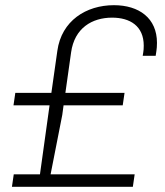

<svg xmlns="http://www.w3.org/2000/svg" viewBox="-20 -720 637 740"><path d="M39 -362 32 -314H171L134 -48H33L26 0H492L499 -48H175L220 -277L225 -314H453L460 -362H232L254 -518C267 -612 335 -652 412 -652C481 -652 534 -620 534 -544C534 -536 534 -527 530 -505H580C585 -535 585 -545 585 -555C585 -650 516 -700 419 -700C312 -700 217 -640 201 -524L178 -362Z"/></svg>

Font: Chivo Light
Style: Italic
Weight: 300
Italic angle: -8°
Designer: Hector Gatti
Foundry: Omnibus-Type
Version: Version 1.003;PS 001.003;hotconv 1.0.70;makeotf.lib2.5.58329